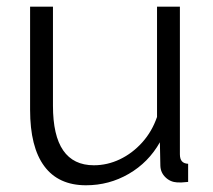

<svg xmlns="http://www.w3.org/2000/svg" viewBox="-20 -541 634 571"><path d="M69.5 -214.6V-521.1H137.5V-226.6Q137.5 -137.8 168 -93.6Q198.5 -49.5 259.1 -49.5Q299.2 -49.5 336.4 -67.2Q373.6 -84.9 402.8 -117.3Q432 -149.7 447 -193.2V-521.1H515V-82.3Q515 -68.4 520.9 -61.5Q526.8 -54.6 539.5 -53.9V0Q527.1 1.4 520.2 1.6Q513.3 1.8 507.1 1.5Q486.5 0.4 472.1 -13.7Q457.6 -27.7 456.9 -47.8L455.5 -117.9Q421.5 -57.8 362.9 -23.9Q304.4 10 235.8 10Q153.8 10 111.7 -46.8Q69.5 -103.6 69.5 -214.6Z"/></svg>

Font: Raleway Thin
Style: Regular
Weight: 100
Designer: Matt McInerney, Pablo Impallari, Rodrigo Fuenzalida
Foundry: Matt McInerney, Pablo Impallari, Rodrigo Fuenzalida
Version: Version 4.026